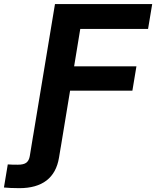

<svg xmlns="http://www.w3.org/2000/svg" viewBox="-143 -748 793 975"><path d="M-123 204.1 -103.5 86.9Q-94.2 87.9 -79.8 88.1Q-65.4 88.4 -52.2 88.4Q-22.5 88.4 -9 77.9Q4.4 67.4 8.3 44.4L25.4 -60.1H175.3L156.7 52.2Q144 129.4 93.3 168.5Q42.5 207.5 -44.9 207.5Q-68.8 207.5 -89.1 206.5Q-109.4 205.6 -123 204.1ZM15.6 0 136.2 -727.5H629.9L608.9 -601.1H264.6L233.4 -411.1H549.8L529.3 -287.6H212.9L165.5 0Z"/></svg>

Font: Inter 24pt
Style: Bold Italic
Weight: 700
Italic angle: -9.3988°
Version: Version 4.001;git-66647c0bb